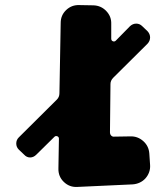

<svg xmlns="http://www.w3.org/2000/svg" viewBox="-20 -734 658 756"><path d="M285 2Q254 4 231.5 -17.5Q209 -39 210 -71L212 -188Q212 -195 205.5 -197.5Q199 -200 194 -195L123 -125Q112 -114 98.5 -114Q85 -114 75 -125L54 -145Q44 -155 44 -169Q44 -183 54 -193L204 -342Q214 -352 214 -367L219 -644Q219 -674 240.5 -694.5Q262 -715 292 -714L348 -713Q378 -712 398.5 -690.5Q419 -669 418 -640V-582Q418 -574 424.5 -571.5Q431 -569 436 -574L492 -631Q503 -641 516.5 -641Q530 -641 540 -631L561 -611Q571 -600 571 -586.5Q571 -573 561 -562L426 -428Q415 -417 415 -403L413 -213Q413 -205 418 -200Q423 -195 430 -196L493 -197Q522 -198 544 -178.5Q566 -159 568 -129L571 -84Q572 -69 567 -55.5Q562 -42 552.5 -31.5Q543 -21 530 -15Q517 -9 502 -8Z"/></svg>

Font: d puntillas B to tiptoe
Style: Regular
Weight: 400
Designer: deFharo
Foundry: deFharo.com
Version: Version 1.001 2012